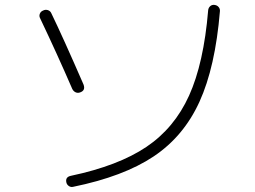

<svg xmlns="http://www.w3.org/2000/svg" viewBox="-20 -753 1040 784"><path d="M830 -711Q831 -721 838 -727.5Q845 -734 855 -733Q866 -732 872.5 -724.5Q879 -717 878 -707Q859 -479 794.5 -337.5Q730 -196 607 -114Q484 -32 278 10Q269 12 261 6.5Q253 1 251 -8Q246 -30 269 -35Q463 -76 577.5 -153Q692 -230 752 -362.5Q812 -495 830 -711ZM275 -390Q214 -531 144 -678Q139 -687 142.5 -696.5Q146 -706 156 -710Q166 -715 176 -711.5Q186 -708 190 -698Q237 -601 321 -408Q330 -384 308 -376Q298 -372 289 -376Q280 -380 275 -390Z"/></svg>

Font: Rounded Mplus 1c Light
Style: Regular
Weight: 300
Version: Version 1.059.20150529